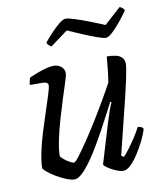

<svg xmlns="http://www.w3.org/2000/svg" viewBox="-80 -766 704 831"><g transform="rotate(-10 272.0 -350.5)"><path d="M181 0Q167 0 145.5 -8.5Q124 -17 103 -29.5Q82 -42 67.5 -54Q53 -66 51 -72Q51 -100 59.5 -141Q68 -182 82 -227Q96 -272 109.5 -312.5Q123 -353 132 -382Q141 -411 141 -420Q141 -429 134.5 -432.5Q128 -436 116 -436H61Q61 -444 63.5 -453.5Q66 -463 67 -467Q86 -476 106.5 -483.5Q127 -491 145 -495.5Q163 -500 176 -500Q196 -500 209.5 -488.5Q223 -477 223 -459Q223 -451 214 -423Q205 -395 192 -354.5Q179 -314 166 -269.5Q153 -225 144 -182.5Q135 -140 135 -109Q147 -95 165 -83.5Q183 -72 191 -72Q197 -72 214.5 -95Q232 -118 257 -155Q282 -192 308.5 -235Q335 -278 358.5 -318.5Q382 -359 397 -387Q401 -409 404.5 -441Q408 -473 410 -500Q433 -500 450 -496Q467 -492 476.5 -481.5Q486 -471 486 -454Q486 -438 474.5 -384.5Q463 -331 442.5 -250Q422 -169 397 -66L408 -59Q418 -69 433.5 -89.5Q449 -110 464.5 -134Q480 -158 489 -176Q498 -176 504.5 -172.5Q511 -169 513 -164Q507 -142 493.5 -114.5Q480 -87 463 -60.5Q446 -34 428.5 -17Q411 0 396 0Q383 0 364.5 -7.5Q346 -15 331 -25Q316 -35 313 -42L366 -218Q375 -247 383 -269.5Q391 -292 396 -301L391 -304Q373 -270 351.5 -229Q330 -188 307 -147.5Q284 -107 261 -73.5Q238 -40 217.5 -20Q197 0 181 0ZM421 -580Q410 -580 382 -590Q354 -600 320 -614.5Q286 -629 259 -641L182 -584Q178 -586 172 -591Q166 -596 163 -604Q179 -624 198 -644Q217 -664 234.5 -678Q252 -692 263 -692Q274 -692 302.5 -683Q331 -674 365.5 -660.5Q400 -647 429 -635L502 -701Q510 -698 515.5 -692.5Q521 -687 522 -683Q507 -661 487.5 -637Q468 -613 450 -596.5Q432 -580 421 -580Z"/></g></svg>

Font: Texturina Medium 12pt Light
Style: Italic
Weight: 300
Italic angle: -11°
Version: Version 1.002